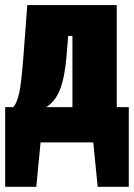

<svg xmlns="http://www.w3.org/2000/svg" viewBox="-25 -554 521 747"><path d="M429.2 -137.2H476.1V172.9H355L337.9 0H132.8L116.2 172.9H-4.9V-137.2H26.9Q41 -153.3 49.6 -191.9Q58.1 -230.5 65.9 -331.1L81.1 -534.2H429.2ZM256.8 -137.2V-414.1H240.2L233.9 -335.9Q227.1 -253.4 208.5 -206.1Q189.9 -158.7 154.8 -137.2Z"/></svg>

Font: Fira Sans Compressed Heavy
Style: Regular
Weight: 900
Width: 1
Designer: Carrois Corporate & Edenspiekermann AG
Foundry: Carrois Corporate GbR & Edenspiekermann AG
Version: Version 4.203;PS 004.203;hotconv 1.0.88;makeotf.lib2.5.64775